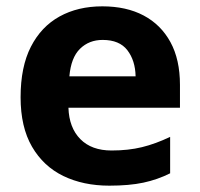

<svg xmlns="http://www.w3.org/2000/svg" viewBox="-20 -576 631 606"><path d="M303 -556Q379 -556 433.5 -527Q488 -498 518 -443Q548 -388 548 -308V-236H196Q198 -173 233.5 -137Q269 -101 332 -101Q385 -101 428 -111.5Q471 -122 517 -144V-29Q477 -9 432.5 0.5Q388 10 325 10Q243 10 180 -20.5Q117 -51 81 -113Q45 -175 45 -269Q45 -365 77.5 -428.5Q110 -492 168 -524Q226 -556 303 -556ZM304 -450Q261 -450 232.5 -422Q204 -394 199 -335H408Q407 -385 382 -417.5Q357 -450 304 -450Z"/></svg>

Font: Noto Sans Javanese
Style: Regular
Weight: 400
Designer: Monotype Design Team
Foundry: Monotype Imaging Inc.
Version: Version 2.004